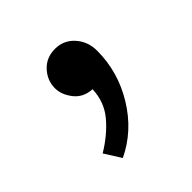

<svg xmlns="http://www.w3.org/2000/svg" viewBox="-75 -137 296 296"><g transform="rotate(-45 73.0 11.5)"><path d="M124 -37Q124 9 99.5 49Q75 89 35 108L18 81Q43 66 59.5 46.5Q76 27 77 0Q58 -1 47.5 -14.5Q37 -28 37 -42Q37 -59 49 -72Q61 -85 80 -85Q99 -85 111.5 -71Q124 -57 124 -37Z"/></g></svg>

Font: Palanquin ExtraLight
Style: Regular
Weight: 275
Designer: Pria Ravichandran
Version: Version 1.001